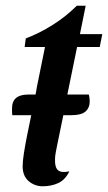

<svg xmlns="http://www.w3.org/2000/svg" viewBox="-20 -629 377 670"><path d="M129 21Q101 21 80 3Q59 -15 59 -49Q59 -66 63.5 -95Q68 -124 75 -158.5Q82 -193 89 -227H23Q22 -233 22 -240Q22 -247 22 -251Q22 -299 78 -299H104Q107 -313 108 -322L137 -465H66L70 -495Q118 -513 164.5 -542.5Q211 -572 248 -609H279L259 -510H337L328 -465H249L215 -299H290Q293 -289 293 -275Q293 -253 278.5 -240Q264 -227 229 -227H201L180 -125Q177 -110 174.5 -97Q172 -84 172 -73Q171 -45 182.5 -35Q194 -25 222 -31Q208 -2 184 9.5Q160 21 129 21Z"/></svg>

Font: Sansita Swashed
Style: Regular
Weight: 400
Designer: Pablo Cosgaya
Foundry: Omnibus-Type
Version: Version 1.003; ttfautohint (v1.8.3)